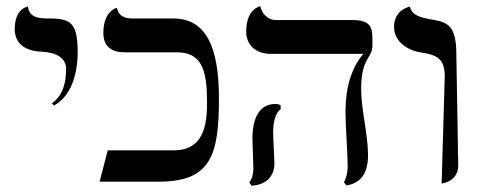

<svg xmlns="http://www.w3.org/2000/svg" viewBox="-20 -580 1536 613"><path d="M152 -243C218 -278 228 -369 228 -411C228 -502 210 -521 140 -521C109 -521 74 -521 69 -559C69 -559 27 -554 27 -487C27 -443 58 -417 112 -415C161 -413 191 -394 191 -361C191 -315 181 -276 146 -250Z M641 -248C641 -151 612 -100 534 -100H324L298 0H487C653 0 679 -84 679 -265C679 -434 636 -521 533 -521H401C374 -521 358 -532 353 -555C353 -555 310 -546 310 -475C310 -434 333 -413 379 -413H545C632 -413 641 -342 641 -248Z M1133 -296C1133 -396 1169 -394 1169 -434V-458C1169 -496 1159 -516 1106 -516H860C835 -516 816 -537 811 -560C811 -560 766 -553 766 -479C766 -438 795 -408 845 -408H1140C1102 -363 1083 -301 1083 -223C1083 -181 1090 -91 1090 -49C1090 -29 1086 -12 1078 2L1086 12C1132 5 1155 -27 1155 -85C1155 -151 1133 -230 1133 -296ZM852 -159C852 -191 860 -221 876 -231V-244C871 -247 865 -248 859 -248C810 -248 786 -206 786 -138C786 -119 789 -59 789 -41C789 -25 784 -7 776 2L783 13C832 10 856 -19 856 -58C856 -77 852 -140 852 -159Z M1390 6C1390 6 1443 0 1443 -51L1437 -406C1437 -504 1406 -510 1351 -519C1330 -523 1294 -529 1289 -559C1289 -559 1238 -550 1238 -494C1238 -453 1273 -421 1322 -413C1375 -405 1400 -393 1400 -336Z"/></svg>

Font: Libertinus Sans
Style: Bold
Weight: 700
Designer: Philipp H. Poll, Khaled Hosny
Foundry: Caleb Maclennan
Version: Version 7.050;RELEASE